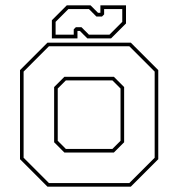

<svg xmlns="http://www.w3.org/2000/svg" viewBox="-20 -700 668 720"><path d="M158 0 55 -103V-437L158 -540H470.5L573.5 -437V-103L470.5 0ZM163.5 -13.5H465L560 -108.5V-431.5L465 -526.5H163.5L68.5 -431.5V-108.5ZM221.5 -128 183 -166.5V-373.5L221.5 -412H407L445.5 -373.5V-166.5L407 -128ZM227 -141.5H401.5L432 -172V-368L401.5 -398.5H227L196.5 -368V-172ZM174.5 -556V-624L230.5 -680H319.5L347.5 -652H356.5V-680H452.5V-612L396.5 -556H307.5L279.5 -584H270.5V-556ZM188.5 -570H256.5V-590L264.5 -598H285.5L313.5 -570H390.5L438.5 -618V-666H370.5V-646L362.5 -638H341.5L313.5 -666H236.5L188.5 -618Z"/></svg>

Font: Tourney Thin Thin
Style: Regular
Weight: 250
Version: Version 1.015